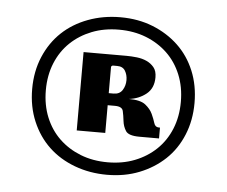

<svg xmlns="http://www.w3.org/2000/svg" viewBox="-38 -649 563 476"><g transform="rotate(5 243.5 -411.0)"><path d="M244 -607Q288 -607 324.5 -592.5Q361 -578 388 -552.5Q415 -527 430 -491Q445 -455 445 -411Q445 -368 430 -331.5Q415 -295 388 -269.5Q361 -244 324.5 -229.5Q288 -215 244 -215Q201 -215 163.5 -229Q126 -243 99 -268.5Q72 -294 56.5 -330.5Q41 -367 41 -411Q41 -455 56.5 -491.5Q72 -528 99 -553.5Q126 -579 163.5 -593Q201 -607 244 -607ZM75 -411Q75 -374 87.5 -343.5Q100 -313 122.5 -291.5Q145 -270 175.5 -258Q206 -246 243 -246Q280 -246 310.5 -258Q341 -270 363.5 -291.5Q386 -313 398.5 -343.5Q411 -374 411 -411Q411 -448 398.5 -478.5Q386 -509 363.5 -530.5Q341 -552 310.5 -564Q280 -576 243 -576Q206 -576 175.5 -564Q145 -552 122.5 -530.5Q100 -509 87.5 -478.5Q75 -448 75 -411ZM267 -513Q279 -513 292.5 -511.5Q306 -510 317 -505Q328 -500 335.5 -491Q343 -482 343 -466Q343 -439 325 -424.5Q307 -410 282 -407Q311 -407 323.5 -397Q336 -387 341.5 -375Q347 -363 350 -353Q353 -343 362 -343H365V-316H316Q289 -316 282 -327Q275 -338 273.5 -351.5Q272 -365 269.5 -376Q267 -387 249 -387H231V-318H160V-513ZM231 -417H243Q258 -417 265 -428Q272 -439 272 -453Q272 -466 266 -476Q260 -486 246 -486H236Q233 -486 231 -483Z"/></g></svg>

Font: Gamine
Style: Bold
Weight: 700
Designer: Tapiwanashe Sebastian Garikayi
Version: Version 1.000